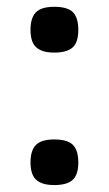

<svg xmlns="http://www.w3.org/2000/svg" viewBox="-20 -532 318 559"><path d="M208 -444.8Q208 -408.7 191.4 -393.8Q174.8 -378.9 138.2 -378.9Q118.2 -378.9 105 -383.3Q91.8 -387.7 83.7 -396Q75.7 -404.3 72.3 -416.7Q68.8 -429.2 68.8 -444.8Q68.8 -480 84.5 -496.1Q100.1 -512.2 138.2 -512.2Q176.8 -512.2 192.4 -496.3Q208 -480.5 208 -444.8ZM208 -59.1Q208 -22.9 191.4 -8.1Q174.8 6.8 138.2 6.8Q118.2 6.8 105 2.4Q91.8 -2 83.7 -10.3Q75.7 -18.6 72.3 -31Q68.8 -43.5 68.8 -59.1Q68.8 -93.8 84.5 -109.9Q100.1 -126 138.2 -126Q176.8 -126 192.4 -110.1Q208 -94.2 208 -59.1Z"/></svg>

Font: Clear Sans Medium
Style: Regular
Weight: 500
Foundry: Intel Corporation
Version: Version 1.00